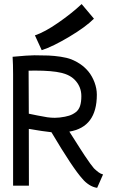

<svg xmlns="http://www.w3.org/2000/svg" viewBox="-20 -906 558 937"><path d="M150.4 -733.4Q198.7 -749.5 264.6 -795.4Q330.6 -841.3 378.4 -886.2L438.5 -814.9Q398.9 -774.9 318.4 -726.8Q237.8 -678.7 183.6 -661.1ZM318.4 -263.7Q321.3 -259.3 341.8 -227.1Q362.3 -194.8 370.4 -182.1Q378.4 -169.4 394 -145.8Q409.7 -122.1 420.2 -107.9Q430.7 -93.8 438.5 -84.5Q439.5 -83.5 444.3 -79.1Q449.2 -74.7 452.4 -72Q455.6 -69.3 460.7 -65.4Q465.8 -61.5 471.4 -58.8Q477.1 -56.2 482.9 -54.7L454.1 10.7Q433.6 7.8 414.8 -4.4Q396 -16.6 382.8 -32.7Q335.9 -84 231 -260.7Q193.4 -264.6 120.6 -276.9L121.1 0H43.9V-543.5Q43.9 -591.8 41.5 -628.9Q118.2 -636.2 147.9 -636.2Q189.5 -636.2 217 -635Q244.6 -633.8 275.9 -629.2Q307.1 -624.5 329.1 -616Q351.1 -607.4 372.8 -592.5Q394.5 -577.6 412.1 -556.2Q430.2 -533.7 441.4 -503.7Q452.6 -473.6 452.6 -443.8Q452.6 -285.6 318.4 -263.7ZM377 -437Q377 -480 349.1 -511.7Q325.2 -539.6 279.8 -550.5Q234.4 -561.5 150.4 -561.5Q133.8 -561.5 119.6 -561L120.6 -351.1Q132.8 -348.6 162.6 -342.5Q192.4 -336.4 210.9 -333.7Q229.5 -331.1 247.6 -331.1Q259.8 -331.1 271.5 -332.5Q299.8 -335.9 317.4 -341.6Q335 -347.2 349.6 -358.4Q364.3 -369.6 370.6 -388.7Q377 -407.7 377 -437Z"/></svg>

Font: FantasqueSansM Nerd Font
Style: Regular
Weight: 400
Monospace: yes
Designer: Jany Belluz
Version: Version 1.8.0 ; ttfautohint (v1.8.2);Nerd Fonts 3.4.0